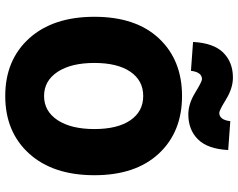

<svg xmlns="http://www.w3.org/2000/svg" viewBox="-108 -788 908 732"><g transform="rotate(90 346.0 -422.0)"><path d="M416 -686Q376 -686 333.5 -712Q291 -738 282 -738Q255 -738 250 -696L140 -704Q144 -782 180.5 -819Q217 -856 276 -856Q316 -856 358.5 -830Q401 -804 410 -804Q437 -804 442 -846L552 -838Q548 -760 511.5 -723Q475 -686 416 -686ZM648 -328Q648 -170 565.5 -79Q483 12 346 12Q209 12 126.5 -79Q44 -170 44 -328Q44 -486 126.5 -574Q209 -662 346 -662Q483 -662 565.5 -573.5Q648 -485 648 -328ZM472 -328Q472 -416 438.5 -465Q405 -514 346 -514Q287 -514 253.5 -465Q220 -416 220 -328Q220 -239 254 -187.5Q288 -136 346 -136Q404 -136 438 -187.5Q472 -239 472 -328Z"/></g></svg>

Font: Assistant ExtraBold
Style: Regular
Weight: 800
Designer: Hebrew By Ben Nathan, Latin by Paul Hunt
Version: Version 2.001;PS 002.001;hotconv 1.0.88;makeotf.lib2.5.64775